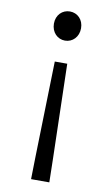

<svg xmlns="http://www.w3.org/2000/svg" viewBox="-87 -599 488 850"><g transform="rotate(10 157.0 -173.5)"><path d="M116 207H198L196 108L185 -324H129L118 108ZM157 -423C191 -423 218 -450 218 -489C218 -528 191 -554 157 -554C123 -554 96 -528 96 -489C96 -450 123 -423 157 -423Z"/></g></svg>

Font: ChiuKong Gothic CL Normal
Style: Regular
Weight: 350
Designer: Ryoko NISHIZUKA 西塚涼子 (kana, bopomofo & ideographs); Paul D. Hunt (Latin, Greek & Cyrillic); Sandoll Communications 산돌커뮤니
Foundry: Adobe
Version: Version 1.300